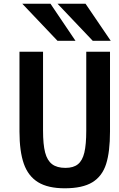

<svg xmlns="http://www.w3.org/2000/svg" viewBox="-20 -1004 640 1035"><path d="M85 -295V-725H212V-300Q212 -225.5 223.2 -182.2Q234.5 -139 260.8 -119Q287 -99 333 -99Q376 -99 400.2 -118.8Q424.5 -138.5 434.8 -181.8Q445 -225 445 -300V-725H573V-295Q573 -185.5 552 -119.8Q531 -54 478 -21.5Q425 11 329 11Q238.5 11 185.2 -21.8Q132 -54.5 108.5 -121.2Q85 -188 85 -295ZM100 -984H252L387 -784H290ZM290 -984H441L577 -784H480Z"/></svg>

Font: JuliaMono
Style: Bold
Weight: 700
Monospace: yes
Designer: cormullion
Foundry: corm
Version: Version 0.055; ttfautohint (v1.8.4)